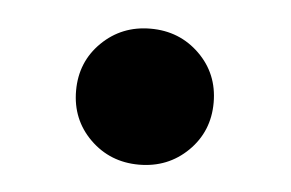

<svg xmlns="http://www.w3.org/2000/svg" viewBox="-28 -196 362 239"><g transform="rotate(5 152.5 -76.0)"><path d="M213.4 -15.1Q188.5 9.3 152.3 9.3Q116.2 9.3 91.3 -15.1Q66.4 -39.6 66.4 -75.7Q66.4 -111.8 91.3 -136.2Q116.2 -160.6 152.3 -160.6Q188.5 -160.6 213.4 -136.2Q238.3 -111.8 238.3 -75.7Q238.3 -39.6 213.4 -15.1Z"/></g></svg>

Font: Inter Tight Stencil
Style: Bold
Weight: 700
Designer: Rasmus Andersson
Foundry: rsms
Version: Version 3.004;Glyphs 3.1.2 (3151)